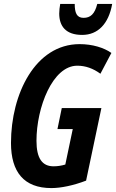

<svg xmlns="http://www.w3.org/2000/svg" viewBox="-20 -949 592 979"><path d="M399 -771C479 -771 534 -827 552 -929H476C463 -877 441 -858 406 -858C371 -858 361 -884 361 -929H287C284 -912 282 -895 282 -880C282 -816 315 -771 399 -771ZM242 10C290 10 354 -3 419 -28L497 -398H295L273 -291H351L313 -110C293 -104 273 -101 253 -101C195 -101 166 -142 166 -231C166 -401 248 -614 374 -614C416 -614 455 -600 492 -573L548 -679C510 -706 451 -724 386 -724C160 -724 36 -470 36 -220C36 -72 102 10 242 10Z"/></svg>

Font: Noto Sans ExtraCondensed
Style: Bold Italic
Weight: 700
Width: 2
Italic angle: -12°
Designer: Monotype Design Team
Foundry: Monotype Imaging Inc.
Version: Version 2.013